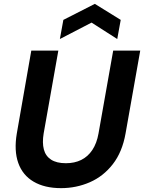

<svg xmlns="http://www.w3.org/2000/svg" viewBox="-20 -962 746 994"><path d="M296 12Q211 12 154 -21.5Q97 -55 74.5 -118.5Q52 -182 67 -271L142 -700H282L206 -271Q198 -223 207 -188.5Q216 -154 244.5 -135.5Q273 -117 321 -117Q366 -117 400.5 -134Q435 -151 458 -185.5Q481 -220 490 -271L566 -700H706L630 -271Q613 -175 564 -112Q515 -49 445 -18.5Q375 12 296 12ZM290 -760 308 -859 471 -942 605 -859 587 -760 454 -845Z"/></svg>

Font: DM Sans 18pt ExtraBold
Style: Italic
Weight: 800
Italic angle: -10°
Designer: Colophon Foundry, Jonny Pinhorn
Foundry: Colophon Foundry
Version: Version 4.004;gftools[0.9.30]